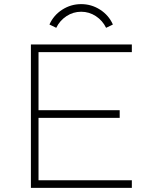

<svg xmlns="http://www.w3.org/2000/svg" viewBox="-20 -912 780 932"><path d="M528 -793Q508 -838 466 -865Q424 -892 374 -892Q324 -892 282 -865Q240 -838 220 -793L253 -777Q270 -812 302.5 -833.5Q335 -855 374 -855Q413 -855 445.5 -833.5Q478 -812 495 -777ZM167 -659V-377H561V-340H167V-37H620V0H130V-696H620V-659Z"/></svg>

Font: Major Mono Display
Style: Regular
Weight: 400
Designer: Emre Parlak
Foundry: Emre Parlak
Version: Version 2.000; ttfautohint (v1.8) -l 8 -r 50 -G 200 -x 14 -D